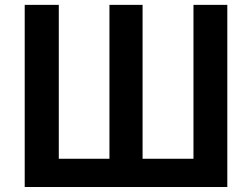

<svg xmlns="http://www.w3.org/2000/svg" viewBox="-20 -750 1011 770"><path d="M79.1 0V-730.5H215.8V-113.3H418.9V-730.5H551.8V-113.3H755.9V-730.5H891.6V0Z"/></svg>

Font: GenEi M Gothic v2 Bold
Style: Regular
Weight: 700
Version: Version 2.0